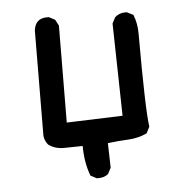

<svg xmlns="http://www.w3.org/2000/svg" viewBox="-43 -465 586 598"><g transform="rotate(-5 250.0 -166.5)"><path d="M242 90H236L217 80Q201 37 201 -14L142 -13Q114 -13 94 -28Q84 -40 82 -56L84 -386Q89 -423 125 -423H131L150 -413L160 -394L158 -91L333 -97L327 -386L337 -405Q351 -417 369 -417H374L394 -407Q405 -380 405 -348Q405 -110 413 -56L403 -36Q376 -23 344 -21.5Q312 -20 280 -16L282 61L272 80Q260 90 242 90Z"/></g></svg>

Font: Xiaolai Mono SC
Style: Regular
Weight: 400
Monospace: yes
Designer: LXGW / Nozomi Seto
Version: Version 3.113;September 30, 2024